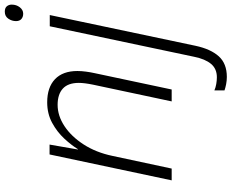

<svg xmlns="http://www.w3.org/2000/svg" viewBox="-106 -662 1007 836"><g transform="rotate(-90 398.0 -243.5)"><path d="M31.2 0 144 -531.7H187L165.5 -408.2H167Q184.6 -437 213.4 -468Q242.2 -499 281.7 -520.5Q321.3 -542 371.1 -542Q436 -542 471.7 -508.1Q507.3 -474.1 507.3 -410.6Q507.3 -392.6 504.6 -373Q502 -353.5 498 -335.4L426.8 0H375L447.8 -342.3Q455.6 -380.4 455.6 -404.3Q455.6 -451.2 430.7 -473.9Q405.8 -496.6 359.9 -496.6Q312.5 -496.6 267.3 -466.8Q222.2 -437 187.5 -383.3Q152.8 -329.6 137.7 -257.8L82.5 0ZM756.8 -646.5Q742.7 -646.5 733.6 -654.5Q724.6 -662.6 724.6 -677.7Q724.6 -695.8 735.1 -711.2Q745.6 -726.6 765.6 -726.6Q781.7 -726.6 789.1 -717.8Q796.4 -709 796.4 -696.3Q796.4 -676.3 784.9 -661.4Q773.4 -646.5 756.8 -646.5ZM481.4 240.2Q465.8 240.2 449.7 237.1Q433.6 233.9 422.9 230V186Q435.1 191.4 450.7 194.1Q466.3 196.8 480 196.8Q517.1 196.8 538.3 171.4Q559.6 146 569.3 97.7L702.1 -530.8H751L617.2 103.5Q603 169.9 571.3 205.1Q539.6 240.2 481.4 240.2Z"/></g></svg>

Font: Open Sans Light
Style: Italic
Weight: 300
Italic angle: -12°
Designer: Monotype Design Team
Foundry: Monotype Imaging Inc.
Version: Version 3.003; ttfautohint (v1.8.4)